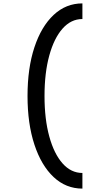

<svg xmlns="http://www.w3.org/2000/svg" viewBox="-20 -965 640 1130"><path d="M465 145Q368 145 295.5 77Q223 9 182.5 -114Q142 -237 142 -400Q142 -564 182.5 -686.5Q223 -809 295.5 -877Q368 -945 465 -945V-853Q398 -853 348 -796.5Q298 -740 270 -638Q242 -536 242 -400Q242 -264 270 -162Q298 -60 348 -3.5Q398 53 465 53Z"/></svg>

Font: Victor Mono Thin
Style: Regular
Weight: 100
Monospace: yes
Designer: Rune Bjørnerås
Version: Version 1.561;gftools[0.9.30]